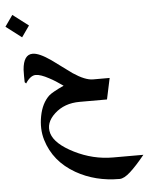

<svg xmlns="http://www.w3.org/2000/svg" viewBox="-76 -554 756 955"><g transform="rotate(-5 302.0 -76.5)"><path d="M245.1 -132.8Q207 -160.2 176.8 -175.8Q135.7 -198.2 111.3 -198.2Q97.7 -198.2 84.5 -188Q71.3 -177.7 60.5 -160.2L53.7 -167Q52.7 -198.2 53.7 -229.5Q59.6 -304.7 105.5 -304.7Q137.7 -304.7 195.3 -264.6Q245.1 -227.5 294.9 -191.4Q354.5 -151.4 393.6 -151.4H476.6L454.1 -45.9H317.4Q241.2 -45.9 191.9 -0.5Q142.6 44.9 158.2 97.7Q174.8 151.4 267.1 197.8Q359.4 244.1 459 244.1H610.4Q568.4 295.9 536.6 324.7Q504.9 353.5 482.4 353.5Q361.3 353.5 265.6 298.8Q158.2 237.3 125 127Q108.4 71.3 120.6 7.8Q132.8 -55.7 169.9 -90.8Q178.7 -98.6 196.3 -108.4Q216.8 -120.1 245.1 -132.8ZM99.6 -446.3 60.5 -390.6 -17.6 -450.2 21.5 -505.9Z"/></g></svg>

Font: Thabit-Bold-Oblique
Style: Bold Oblique
Weight: 700
Designer: Regenerated by Nadim Shaikli
Foundry: MAK Alagha
Version: 0.01